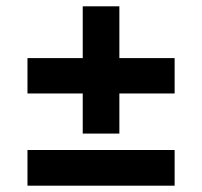

<svg xmlns="http://www.w3.org/2000/svg" viewBox="-20 -588 640 608"><path d="M242 -165V-292H67V-404H242V-568H358V-404H533V-292H358V-165ZM67 0V-113H533V0Z"/></svg>

Font: Source Code Pro ExtraLight Black
Style: Italic
Weight: 900
Italic angle: -11°
Monospace: yes
Version: Version 1.016;hotconv 1.0.116;makeotfexe 2.5.65601